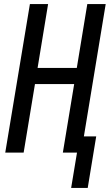

<svg xmlns="http://www.w3.org/2000/svg" viewBox="-20 -755 543 950"><path d="M332 175 361 0H291L347 -339H153L97 0H6L128 -735H218L166 -419H360L412 -735H503L395 -80H456L414 175Z"/></svg>

Font: Iosevka SS04 Medium
Style: Italic
Weight: 500
Italic angle: -9°
Monospace: yes
Designer: Belleve Invis
Foundry: Belleve Invis
Version: Version 19.0.0; ttfautohint (v1.8.4)